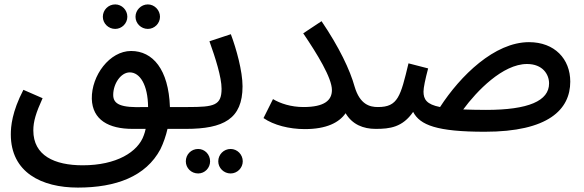

<svg xmlns="http://www.w3.org/2000/svg" viewBox="-20 -579 2647 870"><path d="M502 -448C532 -448 557 -473 557 -503C557 -534 532 -559 502 -559C471 -559 446 -534 446 -503C446 -473 471 -448 502 -448ZM650 -448C680 -448 705 -473 705 -503C705 -533 680 -559 650 -559C619 -559 594 -533 594 -503C594 -473 619 -448 650 -448ZM333 271C505 271 641 221 707 97C721 68 732 36 739 5H822C857 5 881 -19 881 -47C881 -73 866 -94 832 -94H750C744 -265 672 -348 574 -348C477 -348 394 -237 396 -131C399 -36 472 5 581 5H640C638 15 635 25 632 33C606 110 507 170 355 170C227 170 131 126 131 12C131 -29 143 -68 173 -134L86 -172C34 -72 29 -5 29 30C29 202 168 271 333 271ZM493 -149C493 -199 527 -251 568 -251C614 -251 650 -195 651 -94H635C528 -90 493 -106 493 -149Z M822 5C993 5 1079 -40 1079 -188C1079 -256 1051 -358 1026 -424L929 -392C956 -317 984 -229 984 -177C984 -101 950 -94 832 -94ZM1025 207C1055 207 1080 182 1080 152C1080 121 1055 96 1025 96C994 96 969 121 969 152C969 182 994 207 1025 207ZM878 207C908 207 932 182 932 152C932 121 908 96 878 96C846 96 822 121 822 152C822 182 846 207 878 207Z M1355 -94C1299 -94 1250 -110 1217 -130L1174 -44C1220 -12 1291 6 1361 6C1460 6 1517 -24 1546 -66C1576 -15 1626 5 1682 5C1718 5 1741 -19 1741 -47C1741 -73 1726 -94 1692 -94C1656 -94 1611 -105 1587 -186C1566 -262 1517 -365 1437 -483L1354 -428C1417 -335 1484 -226 1484 -171C1484 -125 1451 -94 1355 -94Z M2177 18C2465 18 2564 -83 2564 -209C2564 -312 2493 -388 2377 -388C2221 -388 2066 -236 1974 -94C1913 -106 1899 -129 1899 -164C1899 -182 1907 -220 1920 -269L1831 -292C1795 -142 1783 -94 1693 -94L1683 5C1746 5 1804 -2 1852 -72C1883 -12 1960 18 2177 18ZM2368 -289C2439 -289 2468 -242 2468 -201C2468 -122 2375 -81 2182 -81C2143 -81 2109 -82 2079 -83C2140 -166 2258 -289 2368 -289Z"/></svg>

Font: Noto Sans Arabic UI Md
Style: Regular
Weight: 500
Designer: Monotype Design Team, Nadine Chahine and Nizar Qandah
Foundry: Monotype Imaging Inc.
Version: Version 2.010